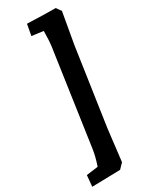

<svg xmlns="http://www.w3.org/2000/svg" viewBox="-260 -813 774 984"><g transform="rotate(-30 127.0 -320.5)"><path d="M67 -40 148 -601Q153 -638 153 -691L85 -700L97 -766Q196 -762 265 -762L285 -733Q256 -571 253 -551L186 -94L164 92L136 121L-31 125L-25 59L44 50Q61 0 67 -40Z"/></g></svg>

Font: Andada
Style: Bold Italic
Weight: 700
Italic angle: -8.29999°
Designer: Carolina Giovagnoli
Foundry: Carolina Giovagnoli
Version: Version 1.003